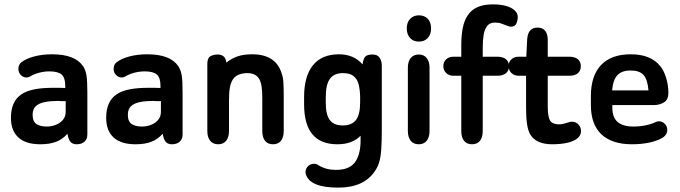

<svg xmlns="http://www.w3.org/2000/svg" viewBox="-20 -649 3108 877"><path d="M278 -247Q259 -248 250 -248Q241 -248 236 -248Q231 -248 225 -248Q173 -248 137.5 -241Q102 -234 79 -219Q30 -187 30 -111Q30 -52 64 -21Q98 10 164 10Q207 10 236.5 -1.5Q266 -13 288 -38Q293 -10 303 0Q313 10 330 10Q353 10 366 -2Q379 -14 379 -35V-226Q379 -280 375 -304.5Q371 -329 360 -346Q341 -374 305.5 -387.5Q270 -401 217 -401Q173 -401 135.5 -391Q98 -381 77 -364Q64 -354 64 -334Q64 -318 75 -306.5Q86 -295 102 -295Q109 -295 118 -300Q136 -311 159.5 -317Q183 -323 205 -323Q245 -323 261.5 -308.5Q278 -294 278 -257ZM280 -187V-138Q280 -116 267 -101Q254 -86 234.5 -78.5Q215 -71 193 -71Q164 -71 146.5 -82.5Q129 -94 129 -125Q129 -151 144 -164.5Q159 -178 185.5 -183Q212 -188 245 -188Q253 -187 262 -187Q271 -187 280 -187Z M713 -247Q694 -248 685 -248Q676 -248 671 -248Q666 -248 660 -248Q608 -248 572.5 -241Q537 -234 514 -219Q465 -187 465 -111Q465 -52 499 -21Q533 10 599 10Q642 10 671.5 -1.5Q701 -13 723 -38Q728 -10 738 0Q748 10 765 10Q788 10 801 -2Q814 -14 814 -35V-226Q814 -280 810 -304.5Q806 -329 795 -346Q776 -374 740.5 -387.5Q705 -401 652 -401Q608 -401 570.5 -391Q533 -381 512 -364Q499 -354 499 -334Q499 -318 510 -306.5Q521 -295 537 -295Q544 -295 553 -300Q571 -311 594.5 -317Q618 -323 640 -323Q680 -323 696.5 -308.5Q713 -294 713 -257ZM715 -187V-138Q715 -116 702 -101Q689 -86 669.5 -78.5Q650 -71 628 -71Q599 -71 581.5 -82.5Q564 -94 564 -125Q564 -151 579 -164.5Q594 -178 620.5 -183Q647 -188 680 -188Q688 -187 697 -187Q706 -187 715 -187Z M1014 -363Q1011 -385 1000 -392.5Q989 -400 976 -400Q955 -400 941 -392Q927 -384 927 -357V-51Q927 -22 940 -6Q953 10 977 10Q1000 10 1013 -6Q1026 -22 1026 -51V-189Q1026 -227 1030 -249Q1034 -271 1043 -285Q1052 -300 1069.5 -307.5Q1087 -315 1110 -315Q1154 -315 1168 -280Q1173 -269 1175.5 -249Q1178 -229 1178 -201V-51Q1178 -22 1190.5 -6Q1203 10 1227 10Q1251 10 1263.5 -6Q1276 -22 1276 -51V-209Q1276 -246 1274.5 -271.5Q1273 -297 1267 -312Q1241 -401 1132 -401Q1094 -401 1066.5 -392Q1039 -383 1014 -363Z M1627 -29V-6Q1627 22 1621.5 46Q1616 70 1604 88.5Q1592 107 1570 117Q1548 127 1514 127Q1469 127 1435 106Q1428 101 1423.5 100Q1419 99 1414 99Q1401 99 1390.5 107Q1380 115 1377 127Q1374 138 1377 147Q1396 208 1525 208Q1642 208 1692 133Q1705 115 1712 92Q1719 69 1721.5 32.5Q1724 -4 1724 -63V-349Q1724 -369 1714.5 -384.5Q1705 -400 1682 -400Q1659 -400 1649.5 -391.5Q1640 -383 1636 -355Q1596 -401 1528 -401Q1450 -401 1409.5 -351Q1369 -301 1369 -206V-173Q1369 -81 1407 -35.5Q1445 10 1521 10Q1589 10 1627 -29ZM1625 -209V-181Q1625 -126 1606 -101Q1587 -76 1546 -76Q1505 -76 1486.5 -100.5Q1468 -125 1468 -180V-205Q1468 -263 1487 -289Q1506 -315 1546 -315Q1578 -315 1594.5 -302Q1611 -289 1617.5 -265.5Q1624 -242 1625 -209Z M1893 -579Q1869 -579 1853.5 -563Q1838 -547 1838 -519Q1838 -492 1853 -475.5Q1868 -459 1893 -459Q1919 -459 1934 -475.5Q1949 -492 1949 -519Q1949 -547 1934 -563Q1919 -579 1893 -579ZM1843 -51Q1843 -22 1856 -6Q1869 10 1893 10Q1916 10 1929 -6Q1942 -22 1942 -51V-340Q1942 -368 1929 -384Q1916 -400 1893 -400Q1869 -400 1856 -384Q1843 -368 1843 -340Z M2087 -390H2051Q2031 -390 2018 -378Q2005 -366 2005 -347Q2005 -328 2018 -315.5Q2031 -303 2051 -303H2087V-51Q2087 -22 2099.5 -6Q2112 10 2136 10Q2160 10 2172.5 -6Q2185 -22 2185 -51V-303H2252Q2277 -303 2291 -314.5Q2305 -326 2305 -347Q2305 -367 2291 -378.5Q2277 -390 2252 -390H2185V-435Q2185 -467 2189.5 -492Q2194 -517 2206 -531.5Q2218 -546 2241 -546Q2258 -546 2271 -541Q2284 -536 2294.5 -532Q2305 -528 2313 -527Q2332 -527 2338.5 -541.5Q2345 -556 2345 -571Q2345 -589 2330.5 -602Q2316 -615 2291 -622Q2266 -629 2232 -629Q2188 -629 2160 -616Q2132 -603 2116 -578.5Q2100 -554 2093.5 -520Q2087 -486 2087 -443Z M2383 -303V-153Q2383 -111 2387.5 -81.5Q2392 -52 2402 -35Q2429 10 2502 10Q2542 10 2572 3Q2602 -4 2618 -17.5Q2634 -31 2634 -50Q2634 -67 2622.5 -80Q2611 -93 2593 -93Q2591 -93 2589 -93Q2587 -93 2586 -93Q2567 -87 2556 -84Q2545 -81 2533 -81Q2504 -81 2493 -98Q2482 -115 2482 -161V-303H2580Q2606 -303 2619.5 -314.5Q2633 -326 2633 -347Q2633 -367 2619.5 -378.5Q2606 -390 2580 -390H2482V-466Q2482 -494 2470 -508.5Q2458 -523 2435 -523Q2392 -523 2388 -470L2384 -390H2349Q2329 -390 2316 -378Q2303 -366 2303 -347Q2303 -328 2316 -315.5Q2329 -303 2349 -303Z M2777 -169H2966Q2993 -169 3013 -181.5Q3033 -194 3033 -224Q3033 -260 3022.5 -294Q3012 -328 2995 -348Q2952 -401 2861 -401Q2772 -401 2725.5 -352Q2679 -303 2679 -210V-169Q2679 -81 2727 -35.5Q2775 10 2867 10Q2913 10 2951.5 1Q2990 -8 3011 -23Q3019 -29 3023.5 -37.5Q3028 -46 3028 -55Q3028 -72 3016.5 -83.5Q3005 -95 2989 -95Q2984 -95 2976 -92Q2956 -82 2929 -76.5Q2902 -71 2873 -71Q2825 -71 2801 -92Q2777 -113 2777 -156ZM2942 -236H2776Q2780 -284 2800 -305.5Q2820 -327 2861 -327Q2901 -327 2919.5 -306.5Q2938 -286 2942 -236Z"/></svg>

Font: Beiruti SemiBold
Style: Regular
Weight: 600
Designer: Arlette Boutros
Foundry: Boutros
Version: Version 1.41